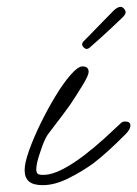

<svg xmlns="http://www.w3.org/2000/svg" viewBox="-20 -534 401 561"><path d="M105 7Q77 7 64.5 -4Q52 -15 52 -37Q52 -58 65 -94.5Q78 -131 98.5 -173Q119 -215 142 -253Q165 -291 186.5 -315.5Q208 -340 221 -340Q239 -340 239 -324Q239 -314 222 -286Q205 -258 185 -228Q177 -217 163 -198Q149 -179 136 -162.5Q123 -146 119 -140Q109 -125 98 -91Q86 -57 86 -39Q86 -31 89.5 -27Q93 -23 106 -23Q131 -23 162 -39Q193 -55 225 -79.5Q257 -104 285.5 -130Q314 -156 334 -175Q338 -179 346 -179Q361 -179 361 -167Q361 -156 347 -142Q320 -115 297 -94Q274 -73 253 -57Q220 -33 180 -13Q140 7 105 7ZM233 -391Q229 -391 224.5 -395.5Q220 -400 220 -404Q220 -409 224 -413Q232 -421 248 -437.5Q264 -454 282 -472.5Q300 -491 313 -504Q317 -508 322.5 -511Q328 -514 332 -514Q337 -514 341.5 -509.5Q346 -505 347 -500V-498Q347 -492 338 -483Q329 -474 301 -448Q273 -422 241 -394Q237 -391 233 -391Z"/></svg>

Font: Oooh Baby
Style: Regular
Weight: 400
Designer: Robert E. Leuschke
Foundry: Robert E. Leuschke
Version: Version 1.011; ttfautohint (v1.8.3)